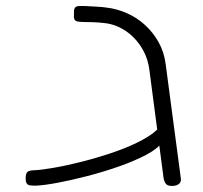

<svg xmlns="http://www.w3.org/2000/svg" viewBox="-20 -607 674 636"><path d="M549 9Q541 9 535.5 6.5Q530 4 527 -1.5Q524 -7 522 -16L475 -374Q471 -408 456.5 -436Q442 -464 421 -484.5Q400 -505 374.5 -517Q349 -529 322 -531Q304 -533 287.5 -533.5Q271 -534 263 -534Q236 -534 230 -538.5Q224 -543 225 -556V-572Q227 -583 233.5 -585.5Q240 -588 263 -587Q278 -586 298.5 -585Q319 -584 332 -582Q367 -578 400 -563.5Q433 -549 460 -524.5Q487 -500 505.5 -467Q524 -434 529 -393L579 -16Q581 -5 573 2Q565 9 549 9ZM98 8Q87 8 79.5 7Q72 6 68.5 0.5Q65 -5 65 -16Q65 -33 71.5 -38Q78 -43 93 -43Q116 -44 159.5 -51.5Q203 -59 255.5 -72.5Q308 -86 360 -104Q412 -122 452.5 -144Q493 -166 512 -190L516 -135Q502 -114 464 -94Q426 -74 375 -56Q324 -38 270 -24Q216 -10 170.5 -1.5Q125 7 98 8Z"/></svg>

Font: Fredoka Expanded Light
Style: Regular
Weight: 300
Width: 7
Designer: Ben Nathan
Foundry: Milena B. Brandão, Ben Nathan
Version: Version 2.001